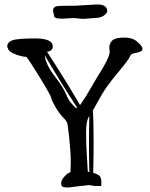

<svg xmlns="http://www.w3.org/2000/svg" viewBox="-20 -836 679 869"><path d="M320.8 -810.1C285.3 -810.1 260.3 -809.7 245.6 -809.1C230 -808.4 221.4 -801.8 219.7 -789.1C219.7 -788.7 221.7 -779.3 225.6 -760.7C227.2 -754.6 238.9 -751.5 260.7 -751.5L313.5 -754.4L356 -750.5L421.9 -755.4C435.2 -756.7 446.3 -761.4 455.1 -769.5C461.9 -775.7 465.3 -780.9 465.3 -785.2C465.3 -805.7 450.4 -815.9 420.4 -815.9ZM369.6 -238C369.6 -272.4 374.5 -296.7 384.3 -311C383.3 -269 382.8 -226.9 382.8 -184.6C382.8 -142.3 383.3 -99.9 384.3 -57.6L377.4 -58.6C377.1 -65.8 375.7 -88.9 373.3 -127.9C370.8 -167 369.6 -203.7 369.6 -238ZM304.9 -366.2C294 -378.6 285 -393.9 277.8 -412.1C270.7 -430.3 253.7 -456.9 227.1 -491.7C200.4 -526.5 185.4 -558.1 182.1 -586.4C229 -506.3 278.2 -426.9 329.6 -348.1C328.9 -347.5 328 -347.2 326.9 -347.4C325.8 -347.6 324.5 -347.7 323.2 -347.7C321.9 -347.7 315.8 -353.8 304.9 -366.2ZM12.7 -624.5 18.6 -610.4C22.8 -603.2 34 -596.2 52.2 -589.4C70.8 -582.5 86.4 -578.9 99.1 -578.6C106 -571.8 126.3 -540.8 160.2 -485.6C194 -430.4 211.3 -399.5 211.9 -392.8C212.6 -386.1 219.1 -372.3 231.4 -351.3C243.8 -330.3 255.1 -314.8 265.4 -304.7C275.6 -294.6 281.8 -286.3 283.9 -279.8C286.1 -273.3 289.3 -249.6 293.7 -208.7C298.1 -167.9 300.3 -131.5 300.3 -99.6L298.8 -56.2C291 -54.9 282.1 -48.6 272 -37.4C261.9 -26.1 256.8 -16.3 256.8 -7.8C256.8 -3.3 257.3 0.5 258.3 3.4C251.8 3.7 252 3.9 258.8 3.9C259.8 5.9 261.1 7.5 262.7 8.8C266 11.4 274.9 12.7 289.6 12.7L350.6 4.9C375 5.2 404 5.5 437.5 5.9C438.2 5.2 438.6 0 438.7 -9.8C438.9 -19.5 437.3 -28 434.1 -35.2C430.8 -42.3 420.1 -48.5 401.9 -53.7C403.2 -112.3 403.8 -157.4 403.8 -189C403.8 -220.5 403.4 -252.6 402.6 -285.2C401.8 -317.7 400.7 -334.1 399.4 -334.5C406.9 -347.2 418.9 -368.6 435.5 -398.7C452.1 -428.8 477.7 -464.4 512.2 -505.6C546.7 -546.8 565.3 -571.6 567.9 -580.1C570.5 -588.5 578 -593.8 590.3 -595.9C602.7 -598.1 611.6 -600.4 616.9 -603C622.3 -605.6 625 -610 625 -616.2C625 -622.4 617.6 -632.2 602.8 -645.8C588 -659.3 567.9 -666 542.5 -666C517.1 -666 499.5 -662 489.7 -654.1C480 -646.1 474.9 -634.4 474.6 -619.1V-618.7L476.6 -602.1C476.2 -582.8 458 -545.6 421.9 -490.2L368.2 -398.9C351.2 -373.5 342.6 -360.7 342.3 -360.4C295.1 -441.1 245.3 -521.5 192.9 -601.6L198.7 -602.5C212.1 -606.1 218.8 -613.9 218.8 -626C218.8 -650.1 192.2 -662.1 139.2 -662.1C86.1 -662.1 51.8 -659.3 36.1 -653.6C20.5 -647.9 12.7 -638.2 12.7 -624.5ZM355.5 4.4 381.8 1C384.4 1 393.2 2.3 408.2 4.9C388.7 4.6 371.1 4.4 355.5 4.4Z"/></svg>

Font: Drukaatie burti
Style: Regular
Weight: 400
Version: Version 0.14.4